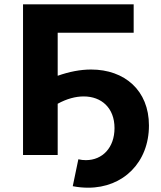

<svg xmlns="http://www.w3.org/2000/svg" viewBox="-20 -720 746 892"><path d="M248 -568H601V-700H87V0H248V-238C290 -261 331 -272 369 -272C451 -272 512 -219 512 -125C512 -34 456 24 379 24C368 24 356 23 344 20L318 145C343 150 367 152 390 152C552 152 672 35 672 -137C672 -300 559 -397 403 -397C354 -397 302 -387 248 -368Z"/></svg>

Font: Talent SemiBold
Style: Bold
Weight: 700
Designer: Mike Powis
Version: Version 1.001;hotconv 1.0.109;makeotfexe 2.5.65596